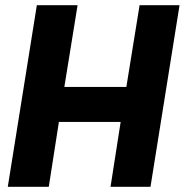

<svg xmlns="http://www.w3.org/2000/svg" viewBox="-20 -720 712 740"><path d="M10 0 122 -700H279L228 -385H467L518 -700H672L560 0H406L445 -250H207L168 0Z"/></svg>

Font: Georama ExtraCondensed Thin
Style: Bold Italic
Weight: 700
Italic angle: -9°
Version: Version 1.001